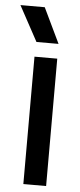

<svg xmlns="http://www.w3.org/2000/svg" viewBox="-79 -811 349 841"><g transform="rotate(5 95.5 -390.0)"><path d="M57.1 -560.1H157.2V0H57.1ZM-23.9 -779.8H83L157.2 -625H60.1Z"/></g></svg>

Font: TASA Explorer Medium
Style: Regular
Weight: 500
Designer: Weizhong Zhang
Foundry: Local Remote
Version: Version 1.000;Glyphs 3.1.2 (3151)